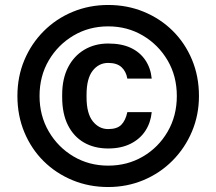

<svg xmlns="http://www.w3.org/2000/svg" viewBox="-20 -736 870 772"><path d="M415 16Q338 16 271.5 -11.5Q205 -39 155.5 -88Q106 -137 78 -204Q50 -271 50 -350Q50 -428 78 -494.5Q106 -561 156 -611Q206 -661 272.5 -688.5Q339 -716 415 -716Q492 -716 558.5 -688.5Q625 -661 674.5 -612Q724 -563 752 -496Q780 -429 780 -350Q780 -274 752 -207.5Q724 -141 674 -90.5Q624 -40 557.5 -12Q491 16 415 16ZM415 -70Q492 -70 554.5 -106.5Q617 -143 654 -206.5Q691 -270 691 -350Q691 -430 654 -493Q617 -556 554.5 -593Q492 -630 415 -630Q338 -630 275.5 -593Q213 -556 176 -493Q139 -430 139 -350Q139 -271 176 -207.5Q213 -144 275.5 -107Q338 -70 415 -70ZM415 -139Q359 -139 317.5 -163Q276 -187 253 -233Q230 -279 230 -345V-355Q230 -419 253.5 -465Q277 -511 319 -536Q361 -561 415 -561Q469 -561 506 -543.5Q543 -526 564.5 -494Q586 -462 590 -420H492Q487 -449 468.5 -466Q450 -483 415 -483Q377 -483 352.5 -451.5Q328 -420 328 -355V-345Q328 -280 353 -248.5Q378 -217 415 -217Q451 -217 468 -234.5Q485 -252 492 -285H590Q586 -243 564.5 -210Q543 -177 505 -158Q467 -139 415 -139Z"/></svg>

Font: Golos Text Medium
Style: Regular
Weight: 500
Designer: A.Korolkova, Vitaly Kuzmin
Foundry: ParaType Ltd
Version: Version 2.004